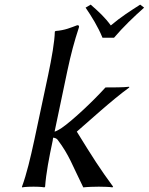

<svg xmlns="http://www.w3.org/2000/svg" viewBox="-20 -807 643 830"><path d="M128 -200C112 -126 95 -54 75 0V3C75 3 90 0 125 0C159 0 172 3 172 3L175 0C179 -57 192 -125 208 -200C208 -204 209 -208 210 -212C217 -211 224 -209 229 -203C280 -135 291 -96 340 3C356 1 390 0 407 0C424 0 458 1 466 3L469 0C411 -79 383 -123 312 -238C360 -279 463 -374 539 -429L538 -432C518 -429 463 -429 436 -429C380 -367 290 -283 244 -252C232 -245 224 -240 216 -238L271 -500C287 -575 301 -627 321 -688C323 -695 321 -698 314 -698C287 -688 261 -676 220 -673L217 -670C216 -627 204 -558 188 -482ZM423 -644H473C512 -690 559 -735 603 -774L586 -787C544 -760 504 -735 459 -697C433 -733 405 -758 372 -787L350 -774C376 -736 404 -691 423 -644Z"/></svg>

Font: Libertinus Sans
Style: Italic
Weight: 400
Italic angle: -12°
Designer: Philipp H. Poll, Khaled Hosny
Foundry: Caleb Maclennan
Version: Version 7.050;RELEASE